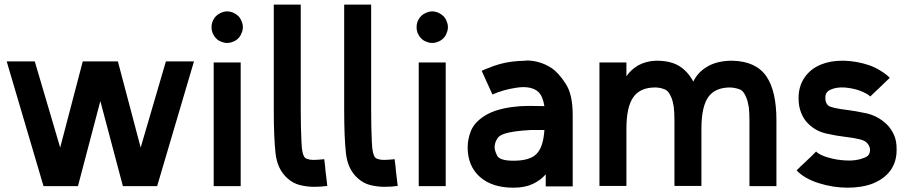

<svg xmlns="http://www.w3.org/2000/svg" viewBox="-20 -829 4043 855"><path d="M679.7 0Q734.4 -185.5 843.8 -555.7Q802.7 -555.7 718.8 -555.7Q681.6 -427.7 606.4 -171.9Q572.3 -299.8 504.9 -555.7Q453.1 -555.7 348.6 -555.7Q315.4 -427.7 248 -171.9Q210 -299.8 134.8 -555.7Q93.8 -555.7 9.8 -555.7Q64.5 -371.1 173.8 0Q224.6 0 327.1 0Q360.4 -126 426.8 -378.9Q460 -252.9 527.3 0Q578.1 0 679.7 0Z M931.6 -550.8Q971.7 -550.8 1051.8 -550.8Q1051.8 -391.6 1051.8 -73.2Q1051.8 -48.8 1051.8 0Q1011.7 0 931.6 0Q931.6 -91.8 931.6 -276.4Q931.6 -367.2 931.6 -550.8ZM1041 -658.2Q1031.2 -648.4 1018.6 -643.6Q1004.9 -637.7 991.2 -637.7Q978.5 -637.7 964.8 -643.6Q951.2 -648.4 942.4 -658.2Q932.6 -668 926.8 -681.6Q921.9 -694.3 921.9 -708Q921.9 -721.7 926.8 -734.4Q932.6 -748 942.4 -757.8Q951.2 -766.6 964.8 -772.5Q978.5 -778.3 991.2 -778.3Q1004.9 -778.3 1018.6 -772.5Q1031.2 -766.6 1041 -757.8Q1050.8 -748 1055.7 -734.4Q1061.5 -721.7 1061.5 -708Q1061.5 -694.3 1055.7 -681.6Q1050.8 -668 1041 -658.2Z M1259.8 -35.2Q1214.8 -75.2 1207 -146.5Q1199.2 -216.8 1199.2 -336.9Q1199.2 -408.2 1199.2 -460.9Q1199.2 -513.7 1199.2 -551.8Q1199.2 -583 1199.2 -605.5Q1199.2 -628.9 1199.2 -645.5Q1199.2 -700.2 1199.2 -712.9Q1199.2 -726.6 1199.2 -761.7Q1199.2 -770.5 1199.2 -781.2Q1199.2 -793 1199.2 -808.6Q1239.3 -808.6 1319.3 -808.6Q1319.3 -651.4 1319.3 -336.9Q1319.3 -262.7 1322.3 -200.2Q1324.2 -137.7 1339.8 -125Q1342.8 -122.1 1359.4 -118.2Q1376 -115.2 1423.8 -120.1Q1425.8 -102.5 1427.7 -88.9Q1428.7 -75.2 1429.7 -66.4Q1434.6 -27.3 1434.6 -26.4Q1434.6 -25.4 1437.5 -1Q1423.8 0 1408.2 2Q1393.6 2.9 1378.9 2.9Q1346.7 2.9 1315.4 -4.9Q1284.2 -12.7 1259.8 -35.2Z M1573.2 -35.2Q1528.3 -75.2 1520.5 -146.5Q1512.7 -216.8 1512.7 -336.9Q1512.7 -408.2 1512.7 -460.9Q1512.7 -513.7 1512.7 -551.8Q1512.7 -583 1512.7 -605.5Q1512.7 -628.9 1512.7 -645.5Q1512.7 -700.2 1512.7 -712.9Q1512.7 -726.6 1512.7 -761.7Q1512.7 -770.5 1512.7 -781.2Q1512.7 -793 1512.7 -808.6Q1552.7 -808.6 1632.8 -808.6Q1632.8 -651.4 1632.8 -336.9Q1632.8 -262.7 1635.7 -200.2Q1637.7 -137.7 1653.3 -125Q1656.2 -122.1 1672.9 -118.2Q1689.5 -115.2 1737.3 -120.1Q1739.3 -102.5 1741.2 -88.9Q1742.2 -75.2 1743.2 -66.4Q1748 -27.3 1748 -26.4Q1748 -25.4 1751 -1Q1737.3 0 1721.7 2Q1707 2.9 1692.4 2.9Q1660.2 2.9 1628.9 -4.9Q1597.7 -12.7 1573.2 -35.2Z M1844.7 -550.8Q1884.8 -550.8 1964.8 -550.8Q1964.8 -391.6 1964.8 -73.2Q1964.8 -48.8 1964.8 0Q1924.8 0 1844.7 0Q1844.7 -91.8 1844.7 -276.4Q1844.7 -367.2 1844.7 -550.8ZM1954.1 -658.2Q1944.3 -648.4 1931.6 -643.6Q1918 -637.7 1904.3 -637.7Q1891.6 -637.7 1877.9 -643.6Q1864.3 -648.4 1855.5 -658.2Q1845.7 -668 1839.8 -681.6Q1835 -694.3 1835 -708Q1835 -721.7 1839.8 -734.4Q1845.7 -748 1855.5 -757.8Q1864.3 -766.6 1877.9 -772.5Q1891.6 -778.3 1904.3 -778.3Q1918 -778.3 1931.6 -772.5Q1944.3 -766.6 1954.1 -757.8Q1963.9 -748 1968.8 -734.4Q1974.6 -721.7 1974.6 -708Q1974.6 -694.3 1968.8 -681.6Q1963.9 -668 1954.1 -658.2Z M2530.3 -314.5Q2530.3 -209 2530.3 1Q2490.2 1 2410.2 1Q2410.2 -16.6 2410.2 -52.7Q2387.7 -26.4 2352.5 -9.8Q2317.4 6.8 2266.6 6.8Q2266.6 6.8 2266.6 6.8Q2265.6 6.8 2265.6 6.8Q2171.9 6.8 2117.2 -41Q2062.5 -89.8 2062.5 -172.9Q2062.5 -209 2077.1 -246.1Q2091.8 -282.2 2132.8 -309.6Q2155.3 -325.2 2186.5 -335.9Q2218.8 -346.7 2260.7 -352.5Q2296.9 -357.4 2335.9 -357.4Q2375 -357.4 2404.3 -356.4Q2401.4 -376 2393.6 -395.5Q2385.7 -414.1 2371.1 -424.8Q2338.9 -447.3 2280.3 -438.5Q2220.7 -429.7 2172.9 -408.2Q2157.2 -443.4 2125 -513.7Q2136.7 -519.5 2158.2 -527.3Q2178.7 -536.1 2206.1 -543.9Q2255.9 -557.6 2319.3 -558.6Q2321.3 -559.6 2324.2 -559.6Q2383.8 -559.6 2435.5 -526.4Q2467.8 -504.9 2499 -456.1Q2530.3 -409.2 2530.3 -317.4Q2530.3 -316.4 2530.3 -314.5ZM2404.3 -250Q2394.5 -250 2382.8 -250Q2365.2 -250 2342.8 -250Q2305.7 -248 2276.4 -244.1Q2211.9 -235.4 2197.3 -215.8Q2182.6 -196.3 2182.6 -172.9Q2182.6 -159.2 2193.4 -136.7Q2204.1 -113.3 2266.6 -113.3Q2339.8 -113.3 2369.1 -143.6Q2399.4 -173.8 2404.3 -250Z M3243.2 -558.6Q3346.7 -555.7 3392.6 -489.3Q3437.5 -423.8 3437.5 -293.9Q3437.5 -292 3437.5 -290Q3437.5 -193.4 3437.5 0Q3397.5 0 3317.4 0Q3317.4 -45.9 3317.4 -52.7Q3317.4 -58.6 3317.4 -100.6Q3317.4 -110.4 3317.4 -125Q3317.4 -138.7 3317.4 -158.2Q3317.4 -181.6 3317.4 -213.9Q3317.4 -246.1 3317.4 -290Q3317.4 -326.2 3314.5 -351.6Q3310.5 -377 3303.7 -393.6Q3292 -424.8 3272.5 -431.6Q3252.9 -438.5 3231.4 -439.5Q3164.1 -439.5 3133.8 -396.5Q3103.5 -352.5 3103.5 -256.8Q3103.5 -171.9 3103.5 -1Q3063.5 -1 2983.4 -1Q2983.4 -46.9 2983.4 -53.7Q2983.4 -59.6 2983.4 -101.6Q2983.4 -111.3 2983.4 -126Q2983.4 -139.6 2983.4 -159.2Q2983.4 -182.6 2983.4 -214.8Q2983.4 -247.1 2983.4 -291Q2983.4 -327.1 2980.5 -352.5Q2976.6 -377.9 2969.7 -394.5Q2958 -424.8 2938.5 -431.6Q2918.9 -439.5 2897.5 -439.5Q2830.1 -439.5 2799.8 -395.5Q2769.5 -352.5 2769.5 -254.9Q2769.5 -169.9 2769.5 -1Q2729.5 -1 2649.4 -1Q2649.4 -184.6 2649.4 -550.8Q2689.5 -550.8 2769.5 -550.8Q2769.5 -535.2 2769.5 -535.2Q2769.5 -535.2 2769.5 -489.3Q2789.1 -518.6 2822.3 -538.1Q2856.4 -556.6 2898.4 -558.6Q2901.4 -558.6 2904.3 -558.6Q2906.2 -558.6 2909.2 -558.6Q2968.8 -557.6 3005.9 -534.2Q3043 -510.7 3067.4 -465.8Q3086.9 -506.8 3127.9 -531.2Q3168.9 -556.6 3231.4 -558.6Q3234.4 -558.6 3237.3 -558.6Q3240.2 -558.6 3243.2 -558.6Z M3755.9 -338.9Q3788.1 -335 3838.9 -324.2Q3889.6 -312.5 3927.7 -276.4Q3948.2 -256.8 3960.9 -228.5Q3973.6 -201.2 3972.7 -161.1Q3972.7 -160.2 3972.7 -160.2Q3972.7 -109.4 3946.3 -71.3Q3918.9 -33.2 3869.1 -12.7Q3844.7 -2.9 3815.4 2Q3786.1 6.8 3754.9 6.8Q3689.5 6.8 3625 -13.7Q3561.5 -34.2 3527.3 -70.3Q3544.9 -86.9 3544.9 -87.9Q3545.9 -87.9 3574.2 -115.2Q3582 -123 3591.8 -131.8Q3601.6 -141.6 3614.3 -154.3Q3621.1 -146.5 3635.7 -139.6Q3651.4 -131.8 3669.9 -127Q3706.1 -116.2 3749 -114.3Q3793 -112.3 3825.2 -125Q3846.7 -132.8 3850.6 -143.6Q3854.5 -153.3 3854.5 -160.2Q3854.5 -180.7 3836.9 -196.3Q3820.3 -210.9 3743.2 -219.7Q3708 -223.6 3659.2 -234.4Q3611.3 -245.1 3577.1 -280.3Q3558.6 -298.8 3547.9 -326.2Q3536.1 -353.5 3536.1 -392.6Q3536.1 -444.3 3562.5 -483.4Q3588.9 -522.5 3636.7 -542Q3678.7 -558.6 3729.5 -558.6Q3734.4 -558.6 3740.2 -558.6Q3796.9 -556.6 3848.6 -539.1Q3877 -529.3 3900.4 -514.6Q3924.8 -500 3942.4 -482.4Q3924.8 -465.8 3923.8 -464.8Q3922.9 -463.9 3894.5 -436.5Q3887.7 -429.7 3877.9 -420.9Q3868.2 -411.1 3855.5 -399.4Q3847.7 -407.2 3834 -414.1Q3821.3 -420.9 3804.7 -426.8Q3775.4 -436.5 3740.2 -439.5Q3706.1 -441.4 3680.7 -430.7Q3667 -424.8 3661.1 -416Q3655.3 -408.2 3655.3 -392.6Q3655.3 -370.1 3668 -359.4Q3680.7 -347.7 3755.9 -338.9Z"/></svg>

Font: Seiden_Sans_Regular
Style: Regular
Weight: 400
Designer: Kevin Beronilla
Version: Version 1.0